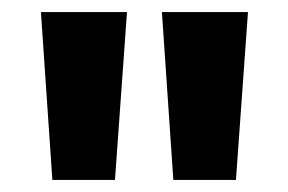

<svg xmlns="http://www.w3.org/2000/svg" viewBox="-20 -713 479 319"><path d="M48 -693H191L171 -414H67ZM249 -693H392L372 -414H268Z"/></svg>

Font: Fira Sans BGR
Style: Bold
Weight: 700
Designer: bBox Type GmbH & Carrois Corporate GbR & Edenspiekermann AG
Foundry: bBox Type GmbH & Carrois Corporate GbR & Edenspiekermann AG
Version: Version 4.301